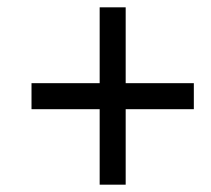

<svg xmlns="http://www.w3.org/2000/svg" viewBox="-20 -615 577 524"><path d="M323 -388H509V-317H323V-111H252V-317H66V-388H252V-595H323Z"/></svg>

Font: Noto Sans Display
Style: Italic
Weight: 400
Italic angle: -12°
Designer: Monotype Design Team
Foundry: Monotype Imaging Inc.
Version: Version 2.003